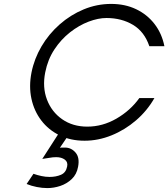

<svg xmlns="http://www.w3.org/2000/svg" viewBox="-20 -709 860 981"><path d="M412 10Q341 10 284.5 -17.5Q228 -45 191 -93.5Q154 -142 140.5 -205Q127 -268 141 -339Q155 -409 192 -472Q229 -535 284.5 -584Q340 -633 407.5 -661Q475 -689 548 -689Q619 -689 675.5 -662Q732 -635 769.5 -586.5Q807 -538 820 -473H743Q718 -547 659.5 -582Q601 -617 524 -617Q482 -617 433 -598.5Q384 -580 338 -544Q292 -508 258 -456.5Q224 -405 211 -339Q196 -263 220 -200Q244 -137 298 -99.5Q352 -62 426 -62Q504 -62 575 -103Q646 -144 692 -208H769Q732 -143 675 -94Q618 -45 550 -17.5Q482 10 412 10ZM116 231 151 179Q171 186 192 190.5Q213 195 233 195Q266 195 291.5 184Q317 173 323 142Q328 119 311 106.5Q294 94 267 94Q250 94 231.5 97.5Q213 101 196 103L290 -43L347 -44L286 46Q287 45 312 45Q344 45 366 70.5Q388 96 379 143Q372 182 346.5 206Q321 230 288 241Q255 252 222 252Q196 252 168 246.5Q140 241 116 231Z"/></svg>

Font: Teachers
Style: Italic
Weight: 400
Italic angle: -11°
Designer: Alfredo Marco Pradil, Chank Diesel
Version: Version 1.001